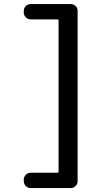

<svg xmlns="http://www.w3.org/2000/svg" viewBox="-20 -790 540 965"><path d="M134.8 155.3Q120.1 155.3 109.9 145Q99.6 134.8 99.6 120.1V113.3Q99.6 98.6 109.9 88.4Q120.1 78.1 134.8 78.1H268.6Q273.4 78.1 274.4 73.2V-688.5Q274.4 -692.4 268.6 -692.4H134.8Q120.1 -692.4 109.9 -702.6Q99.6 -712.9 99.6 -727.5V-735.4Q99.6 -750 109.9 -759.8Q120.1 -769.5 134.8 -769.5H335Q349.6 -769.5 359.9 -759.8Q370.1 -750 370.1 -735.4V120.1Q370.1 134.8 359.9 145Q349.6 155.3 335 155.3Z"/></svg>

Font: Rounded-L Mgen+ 1m medium
Style: Regular
Weight: 500
Designer: [Source Han Sans]
Ryoko NISHIZUKA  (kana & ideographs); Paul D. Hunt (Latin, Greek & Cyrillic); Wenlong ZHANG  (bopomofo
Version: Version 1.059.20150602